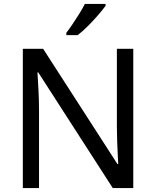

<svg xmlns="http://www.w3.org/2000/svg" viewBox="-20 -964 800 984"><path d="M663 0H558L176 -593H172Q174 -558 177 -506Q180 -454 180 -399V0H97V-714H201L582 -123H586Q585 -139 583.5 -171Q582 -203 580.5 -240.5Q579 -278 579 -311V-714H663ZM521 -944V-934Q508 -916 483.5 -887.5Q459 -859 430.5 -830.5Q402 -802 378 -784H320V-796Q334 -814 352 -840.5Q370 -867 387 -894.5Q404 -922 415 -944Z"/></svg>

Font: Noto Sans
Style: Regular
Weight: 400
Designer: Monotype Design Team
Foundry: Monotype Imaging Inc.
Version: Version 1.902